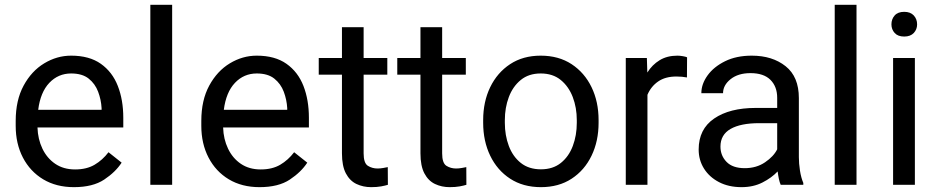

<svg xmlns="http://www.w3.org/2000/svg" viewBox="-20 -770 3908 800"><path d="M288.1 9.8Q214.4 9.8 159.9 -22.9Q105.5 -55.7 75.4 -113.5Q45.4 -171.4 45.4 -245.6V-266.1Q45.4 -352.5 78.4 -413.3Q111.3 -474.1 164.3 -506.1Q217.3 -538.1 276.4 -538.1Q352.1 -538.1 400.1 -504.2Q448.2 -470.2 470.9 -411.9Q493.7 -353.5 493.7 -279.3V-238.8H136.2Q137.7 -190.4 156.7 -150.6Q175.8 -110.8 210.2 -87.4Q244.6 -64 293 -64Q340.8 -64 374 -83.5Q407.2 -103 432.1 -135.7L486.8 -92.3Q461.4 -53.2 414.1 -21.7Q366.7 9.8 288.1 9.8ZM276.4 -463.9Q222.7 -463.9 185.5 -424.8Q148.4 -385.7 139.2 -312.5H403.3V-319.3Q401.4 -354.5 388.9 -387.7Q376.5 -420.9 349.6 -442.4Q322.8 -463.9 276.4 -463.9Z M697.3 -750V0H606.4V-750Z M1061.5 9.8Q987.8 9.8 933.3 -22.9Q878.9 -55.7 848.9 -113.5Q818.8 -171.4 818.8 -245.6V-266.1Q818.8 -352.5 851.8 -413.3Q884.8 -474.1 937.7 -506.1Q990.7 -538.1 1049.8 -538.1Q1125.5 -538.1 1173.6 -504.2Q1221.7 -470.2 1244.4 -411.9Q1267.1 -353.5 1267.1 -279.3V-238.8H909.7Q911.1 -190.4 930.2 -150.6Q949.2 -110.8 983.6 -87.4Q1018.1 -64 1066.4 -64Q1114.3 -64 1147.5 -83.5Q1180.7 -103 1205.6 -135.7L1260.3 -92.3Q1234.9 -53.2 1187.5 -21.7Q1140.1 9.8 1061.5 9.8ZM1049.8 -463.9Q996.1 -463.9 959 -424.8Q921.9 -385.7 912.6 -312.5H1176.8V-319.3Q1174.8 -354.5 1162.4 -387.7Q1149.9 -420.9 1123 -442.4Q1096.2 -463.9 1049.8 -463.9Z M1593.8 -528.3V-459H1495.1V-130.9Q1495.1 -90.3 1512.9 -79.1Q1530.8 -67.9 1553.2 -67.9Q1564.5 -67.9 1576.9 -70.1Q1589.4 -72.3 1595.7 -73.7L1596.2 0Q1585.4 3.4 1568.1 6.6Q1550.8 9.8 1526.4 9.8Q1493.2 9.8 1465.3 -3.4Q1437.5 -16.6 1421.1 -47.6Q1404.8 -78.6 1404.8 -131.3V-459H1308.1V-528.3H1404.8V-656.7H1495.1V-528.3Z M1920.9 -528.3V-459H1822.3V-130.9Q1822.3 -90.3 1840.1 -79.1Q1857.9 -67.9 1880.4 -67.9Q1891.6 -67.9 1904.1 -70.1Q1916.5 -72.3 1922.9 -73.7L1923.3 0Q1912.6 3.4 1895.3 6.6Q1877.9 9.8 1853.5 9.8Q1820.3 9.8 1792.5 -3.4Q1764.6 -16.6 1748.3 -47.6Q1731.9 -78.6 1731.9 -131.3V-459H1635.3V-528.3H1731.9V-656.7H1822.3V-528.3Z M1993.2 -258.3V-269.5Q1993.2 -346.2 2022.5 -406.7Q2051.8 -467.3 2105.5 -502.7Q2159.2 -538.1 2232.9 -538.1Q2307.6 -538.1 2361.6 -502.7Q2415.5 -467.3 2444.8 -406.7Q2474.1 -346.2 2474.1 -269.5V-258.3Q2474.1 -182.1 2444.8 -121.3Q2415.5 -60.5 2361.8 -25.4Q2308.1 9.8 2233.9 9.8Q2159.7 9.8 2105.7 -25.4Q2051.8 -60.5 2022.5 -121.3Q1993.2 -182.1 1993.2 -258.3ZM2083.5 -269.5V-258.3Q2083.5 -206.1 2100.1 -161.9Q2116.7 -117.7 2150.1 -91.1Q2183.6 -64.5 2233.9 -64.5Q2283.7 -64.5 2316.9 -91.1Q2350.1 -117.7 2366.7 -161.9Q2383.3 -206.1 2383.3 -258.3V-269.5Q2383.3 -321.3 2366.5 -365.5Q2349.6 -409.7 2316.4 -436.8Q2283.2 -463.9 2232.9 -463.9Q2183.1 -463.9 2149.9 -436.8Q2116.7 -409.7 2100.1 -365.5Q2083.5 -321.3 2083.5 -269.5Z M2842.8 -531.2 2842.3 -447.3Q2822.3 -451.2 2798.3 -451.2Q2752 -451.2 2722.2 -430.4Q2692.4 -409.7 2677.7 -375V0H2587.4V-528.3H2675.3L2677.2 -467.8Q2697.3 -500 2728.3 -519Q2759.3 -538.1 2802.7 -538.1Q2812.5 -538.1 2825.2 -535.9Q2837.9 -533.7 2842.8 -531.2Z M3232.9 0Q3228.5 -9.8 3225.3 -24.7Q3222.2 -39.6 3220.2 -55.7Q3194.8 -28.8 3156.7 -9.5Q3118.7 9.8 3069.8 9.8Q3016.1 9.8 2975.8 -11.2Q2935.5 -32.2 2913.3 -67.6Q2891.1 -103 2891.1 -147Q2891.1 -231.9 2955.6 -276.1Q3020 -320.3 3128.9 -320.3H3218.3V-362.3Q3218.3 -409.2 3190.2 -437.3Q3162.1 -465.3 3106.9 -465.3Q3055.7 -465.3 3024.2 -440.2Q2992.7 -415 2992.7 -381.8H2902.3Q2902.3 -419.9 2928.2 -455.8Q2954.1 -491.7 3001.2 -514.9Q3048.3 -538.1 3112.3 -538.1Q3198.2 -538.1 3253.4 -494.1Q3308.6 -450.2 3308.6 -361.3V-115.2Q3308.6 -88.9 3313.2 -59.1Q3317.9 -29.3 3327.1 -7.8V0ZM3083 -69.3Q3131.8 -69.3 3167.7 -93.8Q3203.6 -118.2 3218.3 -147.9V-256.8H3143.6Q3065.9 -256.8 3023.9 -232.7Q2981.9 -208.5 2981.9 -159.2Q2981.9 -121.6 3007.3 -95.5Q3032.7 -69.3 3083 -69.3Z M3548.8 -750V0H3458V-750Z M3694.3 -668.5Q3694.3 -690.4 3707.8 -705.6Q3721.2 -720.7 3747.6 -720.7Q3773.4 -720.7 3787.4 -705.6Q3801.3 -690.4 3801.3 -668.5Q3801.3 -647.5 3787.4 -632.6Q3773.4 -617.7 3747.6 -617.7Q3721.2 -617.7 3707.8 -632.6Q3694.3 -647.5 3694.3 -668.5ZM3792 -528.3V0H3701.2V-528.3Z"/></svg>

Font: Vazirmatn RD UI FD
Style: Regular
Weight: 400
Designer: Saber Rastikerdar
Foundry: Saber Rastikerdar
Version: Version 33.003